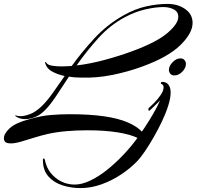

<svg xmlns="http://www.w3.org/2000/svg" viewBox="-47 -691 1003 980"><path d="M84 -83Q63 -83 48.5 -89Q34 -95 32 -99Q31 -101 32 -102.5Q33 -104 35 -102Q41 -98 58 -98Q77 -98 106 -108.5Q135 -119 168 -151Q195 -178 223 -217.5Q251 -257 283 -303Q250 -310 221.5 -324.5Q193 -339 184 -367Q182 -375 185 -375Q188 -375 190 -370Q197 -359 220 -355.5Q243 -352 267 -352Q282 -352 295.5 -353Q309 -354 316 -354H319Q370 -425 435 -495.5Q500 -566 586 -614Q643 -646 699.5 -658.5Q756 -671 808 -671Q861 -671 898.5 -644.5Q936 -618 936 -574Q936 -522 874 -461Q812 -400 681 -352Q608 -325 526.5 -308.5Q445 -292 365 -295Q352 -295 337 -296Q322 -297 305 -300Q269 -245 238 -198.5Q207 -152 179 -125Q154 -101 128 -92Q102 -83 84 -83ZM344 -357Q412 -365 486.5 -385Q561 -405 626 -429Q752 -475 807.5 -522.5Q863 -570 863 -605Q863 -631 840 -643Q817 -655 787 -655Q748 -655 696.5 -643.5Q645 -632 592 -604Q516 -564 455 -496.5Q394 -429 344 -357ZM693 68Q686 68 689 58Q690 55 690 50Q690 30 654 12.5Q618 -5 553 -15.5Q488 -26 399 -26Q344 -26 292 -21.5Q240 -17 196 -7Q165 0 129.5 11Q94 22 62 31.5Q30 41 7 41Q-8 41 -17.5 35.5Q-27 30 -27 14Q-27 -9 2.5 -36.5Q32 -64 104 -83Q163 -100 212 -104Q261 -108 310 -108Q509 -108 605.5 -66Q702 -24 702 41Q702 45 702 48.5Q702 52 701 57Q700 68 693 68ZM843 -306Q829 -306 822 -315Q815 -324 815 -334Q815 -354 834 -373.5Q853 -393 874 -393Q888 -393 895 -384Q902 -375 902 -365Q902 -344 883.5 -325Q865 -306 843 -306ZM364 269Q316 269 272 255Q228 241 200 209.5Q172 178 172 126V124Q172 118 176 118Q180 118 182 125Q193 181 236 216Q279 251 335 251Q370 251 412 231.5Q454 212 497 178Q540 144 581 101Q622 58 656 11Q668 -5 689 -36.5Q710 -68 732.5 -106Q755 -144 770 -178Q765 -173 754 -162.5Q743 -152 733 -142Q723 -132 717 -127Q716 -126 715.5 -126Q715 -126 715 -126Q710 -126 710 -133Q710 -138 715 -142Q723 -149 740.5 -166.5Q758 -184 773 -206Q788 -228 788 -246Q788 -258 776 -263Q774 -264 774 -266Q774 -273 782 -273Q802 -273 813 -258.5Q824 -244 824 -219Q824 -191 812 -152.5Q800 -114 780 -72Q760 -30 737 10Q714 50 692.5 81.5Q671 113 655 130Q620 167 572 199Q524 231 470.5 250Q417 269 364 269Z"/></svg>

Font: Arizonia
Style: Regular
Weight: 400
Designer: Robert E. Leuschke
Foundry: Robert E. Leuschke
Version: Version 1.010; ttfautohint (v1.8.4.7-5d5b)